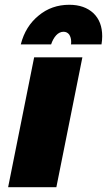

<svg xmlns="http://www.w3.org/2000/svg" viewBox="-20 -784 448 804"><path d="M325 -544H123L14 0H216ZM278 -609C278 -604 278 -601 277 -598H405C407 -610 408 -621 408 -632C408 -673 396 -705 371 -729C346 -752 313 -764 270 -764C221 -764 178 -749 142 -719C105 -689 80 -649 67 -598H194C199 -613 206 -626 215 -636C224 -646 235 -651 246 -651C256 -651 264 -647 270 -639C275 -631 278 -621 278 -609Z"/></svg>

Font: Argentum Sans ExtraBold
Style: Italic
Weight: 800
Italic angle: -11.3°
Designer: Julieta Ulanovsky
Foundry: Julieta Ulanovsky
Version: Version 5.001;February 15, 2019;FontCreator 11.5.0.2425 64-b